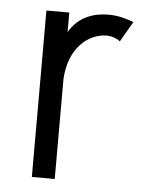

<svg xmlns="http://www.w3.org/2000/svg" viewBox="-43 -549 442 585"><g transform="rotate(5 177.5 -256.5)"><path d="M146 -449V-509H76V0H146V-306C151 -401 210 -449 266 -449C281 -449 297 -443 307 -435L343 -497C320 -506 294 -513 266 -513C221 -513 174 -498 146 -449Z"/></g></svg>

Font: LilGrotesk
Style: Regular
Weight: 400
Designer: Bastien Sozeau
Foundry: NBR — Bastien Sozeau
Version: Version 2.001